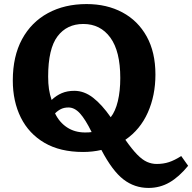

<svg xmlns="http://www.w3.org/2000/svg" viewBox="-20 -734 946 945"><path d="M711 191Q642 191 587.5 149Q533 107 479 4Q436 14 389 14Q276 14 199 -31Q122 -76 82.5 -155.5Q43 -235 43 -338Q43 -457 88.5 -541Q134 -625 216 -669.5Q298 -714 406 -714Q506 -714 582.5 -673Q659 -632 702 -554.5Q745 -477 745 -367Q745 -264 707.5 -180Q670 -96 597 -46Q630 1 655.5 27Q681 53 704 63Q727 73 751 73Q784 73 811.5 64Q839 55 872 34L906 82Q861 137 814 164Q767 191 711 191ZM525 -157Q548 -186 560 -236Q572 -286 572 -350Q572 -482 523 -549Q474 -616 390 -616Q309 -616 263 -555Q217 -494 217 -357Q217 -322 221 -295.5Q225 -269 234 -242Q257 -264 284 -275.5Q311 -287 346 -287Q394 -287 437.5 -253.5Q481 -220 525 -157ZM399 -82Q409 -82 417.5 -82.5Q426 -83 431 -84Q400 -147 373.5 -176Q347 -205 317 -205Q296 -205 280.5 -197.5Q265 -190 251 -176Q272 -132 310 -107Q348 -82 399 -82Z"/></svg>

Font: Literata 12pt
Style: Bold
Weight: 700
Designer: Latin by Veronika Burian and Jose Scaglione. Greek by Irene Vlachou. Cyrillic by Vera Evstafieva.
Foundry: TypeTogether
Version: Version 3.002